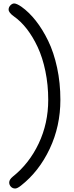

<svg xmlns="http://www.w3.org/2000/svg" viewBox="-20 -852 427 1110"><path d="M67.9 237.8Q52.7 237.8 43 227.3Q33.2 216.8 33.2 203.1Q33.2 186 54.2 168.9Q148.4 94.2 203.6 -22.2Q258.8 -138.7 258.8 -274.9Q258.8 -361.8 242.4 -440.7Q226.1 -519.5 198 -579.6Q169.9 -639.6 135.3 -684.3Q100.6 -729 61 -756.8Q29.8 -778.8 29.8 -796.9Q29.8 -810.5 40.3 -821.3Q50.8 -832 62 -832Q76.2 -832 104 -813Q147.9 -781.7 187 -732.2Q226.1 -682.6 258.5 -616Q291 -549.3 310.1 -460.9Q329.1 -372.6 329.1 -274.9Q329.1 -122.6 267.3 8.3Q205.6 139.2 101.1 221.2Q80.1 237.8 67.9 237.8Z"/></svg>

Font: Shantell Sans Irregular Bouncy
Style: Regular
Weight: 300
Designer: Stephen Nixon, Anya Danilova, Shantell Martin
Foundry: Arrow Type
Version: Version 1.006;[9816181b4]